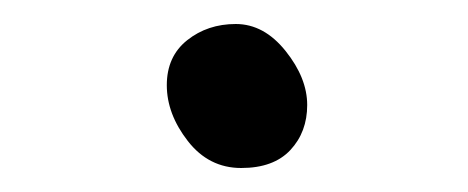

<svg xmlns="http://www.w3.org/2000/svg" viewBox="-20 -492 390 160"><path d="M218 -449.5Q236 -427 236 -404.5Q236 -382 222 -367Q208 -352 181 -352Q154 -352 136.5 -374.5Q119 -397 119 -421Q119 -445 136 -458.5Q153 -472 176.5 -472Q200 -472 218 -449.5Z"/></svg>

Font: Moon Stars Kai
Style: Bold
Weight: 700
Designer: GuiWonder
Version: Version 1.101